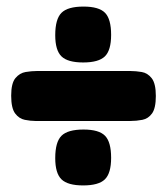

<svg xmlns="http://www.w3.org/2000/svg" viewBox="-20 -557 508 584"><path d="M88 -189Q73 -189 55.5 -192.5Q38 -196 26 -212Q14 -228 14 -266Q14 -304 27 -319.5Q40 -335 58 -338Q76 -341 92 -341H377Q393 -341 411 -338Q429 -335 441.5 -319Q454 -303 454 -265Q454 -228 442.5 -212Q431 -196 413 -192.5Q395 -189 376 -189ZM233 7Q186 7 167 -11.5Q148 -30 148 -76Q148 -125 167 -144Q186 -163 234 -163Q281 -163 299.5 -144Q318 -125 318 -77Q318 -30 299 -11.5Q280 7 233 7ZM233 -367Q186 -367 167 -385.5Q148 -404 148 -450Q148 -499 167 -518Q186 -537 234 -537Q281 -537 299.5 -518Q318 -499 318 -451Q318 -404 299 -385.5Q280 -367 233 -367Z"/></svg>

Font: Fredoka Light
Style: Bold
Weight: 700
Version: Version 2.001